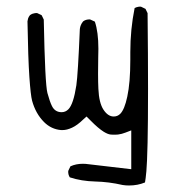

<svg xmlns="http://www.w3.org/2000/svg" viewBox="-20 -446 540 587"><path d="M378.4 -286.6V-263.2Q378.4 -192.9 369.1 -150.4Q360.8 -111.3 347.7 -98.1Q339.4 -89.8 327.6 -89.8Q310.1 -89.8 296.4 -110.6Q282.7 -131.3 280.8 -174.3Q279.8 -193.8 279.8 -220.9Q279.8 -248 280.3 -269Q280.8 -290 280.8 -296.9Q280.8 -348.1 270 -379.9L256.3 -386.2Q254.9 -386.7 253.9 -386.7Q241.7 -386.7 233.9 -380.4Q225.6 -370.1 224.1 -357.4Q218.3 -218.3 213.4 -185.1Q204.6 -127.4 189 -111.8Q180.2 -103 168.5 -103Q147.9 -103 138.7 -122.1Q132.3 -134.8 125 -161.6Q117.7 -188.5 113.8 -386.2L107.4 -399.4L94.2 -405.8Q92.8 -406.2 90.3 -406.2Q87.9 -406.2 84.5 -405.3Q77.6 -404.3 71.8 -399.9Q67.4 -394.5 65.9 -389.6Q64.5 -384.8 64 -380.9Q65.9 -267.1 69.8 -210.9Q73.7 -154.8 78.1 -138.2Q88.9 -98.6 114.7 -72.8Q136.7 -50.8 167 -48.3Q168.9 -48.3 170.9 -48.3Q184.6 -48.3 200.4 -55.7Q216.3 -63 234.9 -81.1L244.6 -89.8Q255.4 -78.6 257.3 -77.1Q280.3 -53.7 297.4 -43Q309.6 -35.6 317.9 -34.7Q323.2 -34.2 326.2 -34.2Q329.1 -34.2 332 -34.2Q335 -34.2 340.8 -34.7Q352.1 -36.1 363.3 -40.5L381.3 -47.4V71.3L252 56.2Q242.2 54.7 233.4 54.7Q212.4 54.7 195.3 62.5L189 75.7Q188.5 77.1 188.5 78.6Q188.5 80.1 188.7 82.5Q189 85 189.5 87.4Q190.9 92.3 193.4 96.2Q229 107.9 271 108.9Q313 109.9 355 119.6Q364.7 121.1 374.5 121.1Q400.9 121.1 423.3 111.8Q425.3 101.6 427.5 77.6Q429.7 53.7 431.2 -9.8Q432.6 -73.2 432.6 -174.1Q432.6 -274.9 431.2 -405.8L424.8 -418.9L411.6 -425.3Q410.2 -425.8 408.2 -425.8Q406.2 -425.8 403.3 -425.3Q397 -424.3 391.6 -421.4Q378.4 -356.4 378.4 -286.6Z"/></svg>

Font: NaikaiFont
Style: ExtraLight
Weight: 200
Version: Version 1.89